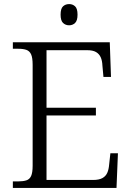

<svg xmlns="http://www.w3.org/2000/svg" viewBox="-20 -921 646 941"><path d="M43 0V-32H70Q93 -32 109 -37Q125 -42 132.5 -58.5Q140 -75 140 -109V-603Q140 -638 132.5 -654.5Q125 -671 109.5 -676.5Q94 -682 70 -682H43V-714H518L524 -544H487L482 -599Q481 -624 473.5 -640.5Q466 -657 450.5 -666Q435 -675 407 -675H208V-393H450V-355H208V-39H436Q465 -39 481.5 -48Q498 -57 505.5 -73.5Q513 -90 515 -115L521 -170H558L551 0ZM319 -797Q301 -797 289 -808.5Q277 -820 277 -849Q277 -879 289 -890Q301 -901 319 -901Q336 -901 348 -890Q360 -879 360 -849Q360 -820 348 -808.5Q336 -797 319 -797Z"/></svg>

Font: Noto Serif Thai Light
Style: Regular
Weight: 300
Version: Version 2.001